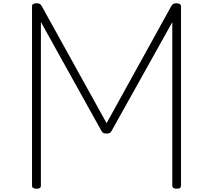

<svg xmlns="http://www.w3.org/2000/svg" viewBox="-20 -1135 1297 1169"><path d="M202 14Q175 14 175 -5V-1096Q175 -1106 182 -1110.5Q189 -1115 203 -1115Q217 -1115 223 -1111Q229 -1107 234 -1098L629 -385L1023 -1098Q1029 -1107 1035 -1111Q1041 -1115 1055 -1115Q1082 -1115 1082 -1096V-5Q1082 5 1076 9.5Q1070 14 1055 14Q1029 14 1029 -5V-1000L660 -339Q654 -328 647.5 -325Q641 -322 629 -322Q618 -322 611 -324.5Q604 -327 597 -339L229 -1001V-5Q229 5 223 9.5Q217 14 202 14Z"/></svg>

Font: Playwrite FR Moderne ExtraLight
Style: Regular
Weight: 250
Version: Version 1.002